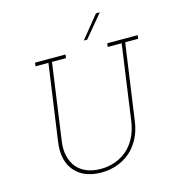

<svg xmlns="http://www.w3.org/2000/svg" viewBox="-127 -989 998 1102"><g transform="rotate(-15 372.0 -437.5)"><path d="M134 -700 131 -679H208L144 -226Q136 -169 147 -125Q158 -81 185 -52Q211 -22 251 -7Q291 8 340 8Q388 8 431.5 -7Q475 -22 511 -52Q545 -81 568.5 -125Q592 -169 600 -226L664 -679H741L744 -700H563L560 -679H643L580 -229Q572 -177 551 -136.5Q530 -96 499 -69Q466 -41 426 -27Q386 -13 342 -13Q297 -13 261 -27Q225 -41 201 -69Q178 -96 168 -136.5Q158 -177 166 -229L229 -679H312L315 -700ZM437 -750H457Q486 -784 512.5 -816.5Q539 -849 568 -883H545Q518 -850 491 -816.5Q464 -783 437 -750Z"/></g></svg>

Font: Josefin Slab ExtraLight
Style: Italic
Weight: 250
Italic angle: -12°
Designer: Santiago Orozco
Foundry: Typemade
Version: Version 2.100